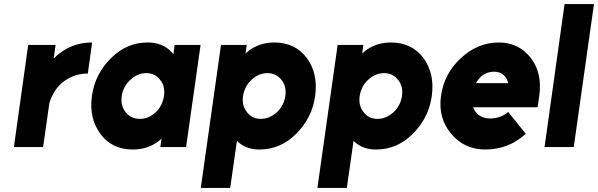

<svg xmlns="http://www.w3.org/2000/svg" viewBox="-20 -720 2928 940"><path d="M118 -500 48 0H191L222 -217Q245 -288 296 -324Q347 -360 410 -360L431 -512Q367 -512 313 -485Q284 -470 258 -448Q254 -445 250.5 -441Q247 -437 243 -433L252 -500Z M835 -500 829 -454Q827 -457 824.5 -460Q822 -463 820 -465Q777 -512 703 -512Q601 -512 524 -436Q445 -358 430 -250Q415 -141 472 -64Q528 12 630 12Q704 12 758 -30Q762 -33 765 -36Q768 -39 771 -42L765 0H891L962 -500ZM696 -362Q739 -362 764 -329Q777 -314 781.5 -294Q786 -274 783 -250Q779 -227 769.5 -207Q760 -187 743 -171Q708 -138 665 -138Q621 -138 595 -171Q569 -204 576 -250Q583 -297 618 -329Q653 -362 696 -362Z M1188 -500 1182 -458Q1187 -463 1192 -466.5Q1197 -470 1201 -474Q1253 -512 1323 -512Q1425 -512 1482 -436Q1538 -360 1523 -250Q1508 -142 1429 -64Q1353 12 1250 12Q1188 12 1148 -23Q1146 -25 1144 -27Q1142 -29 1140 -31L1107 200H963L1062 -500ZM1257 -138Q1300 -138 1336 -171Q1370 -203 1377 -250Q1384 -296 1358 -329Q1332 -362 1289 -362Q1246 -362 1211 -329Q1177 -297 1170 -250Q1163 -204 1189 -171Q1214 -138 1257 -138Z M1759 -500 1753 -458Q1758 -463 1763 -466.5Q1768 -470 1772 -474Q1824 -512 1894 -512Q1996 -512 2053 -436Q2109 -360 2094 -250Q2079 -142 2000 -64Q1924 12 1821 12Q1759 12 1719 -23Q1717 -25 1715 -27Q1713 -29 1711 -31L1678 200H1534L1633 -500ZM1828 -138Q1871 -138 1907 -171Q1941 -203 1948 -250Q1955 -296 1929 -329Q1903 -362 1860 -362Q1817 -362 1782 -329Q1748 -297 1741 -250Q1734 -204 1760 -171Q1785 -138 1828 -138Z M2612 -195 2620 -250Q2636 -362 2579 -436Q2520 -512 2422 -512Q2319 -512 2237 -436Q2154 -360 2139 -250Q2124 -142 2189 -65Q2253 12 2356 12Q2470 12 2554 -65L2468 -172Q2432 -140 2378 -140Q2345 -140 2321 -159Q2313 -166 2306.5 -175Q2300 -184 2296 -195ZM2399 -369Q2429 -369 2446 -352Q2462 -338 2468 -313H2310Q2323 -336 2342 -351Q2367 -369 2399 -369Z M2744 -700 2646 0H2789L2888 -700Z"/></svg>

Font: Unageo
Style: ExtraBold-Italic
Weight: 800
Designer: Richard Sepsi
Foundry: Richard Sepsi
Version: Version 2.000